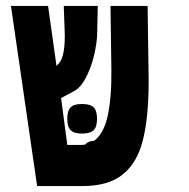

<svg xmlns="http://www.w3.org/2000/svg" viewBox="-20 -629 640 649"><path d="M17 -609H142.5L171 -406L183 -419.5Q199 -445 199 -507.5L198.5 -526L195.5 -609H310.5L308.5 -516.5Q308 -485 298.2 -443Q288.5 -401 270.2 -366.2Q252 -331.5 228.5 -320L186.5 -297.5L207.5 -139H253Q258.5 -139 267.5 -140Q278 -152.5 298 -153Q331 -177 344.2 -238.5Q357.5 -300 356.5 -393L353.5 -609H479L482 -390L482.5 -357.5Q482.5 -233 463.2 -156Q444 -79 395.2 -39.5Q346.5 0 258.5 0H105.5ZM207.5 -227.5Q207.5 -255 218.8 -266.2Q230 -277.5 257 -277.5Q285 -277.5 296.5 -266.2Q308 -255 308 -227.5Q308 -200 296.5 -188.8Q285 -177.5 257 -177.5Q230 -177.5 218.8 -188.8Q207.5 -200 207.5 -227.5Z"/></svg>

Font: JuliaMono Black
Style: Italic
Weight: 900
Italic angle: -9°
Monospace: yes
Designer: cormullion
Foundry: corm
Version: Version 0.057; ttfautohint (v1.8.4)